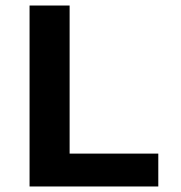

<svg xmlns="http://www.w3.org/2000/svg" viewBox="-20 -675 654 695"><path d="M87 0V-655H232V-119H553V0Z"/></svg>

Font: Intel One Mono
Style: Bold
Weight: 700
Monospace: yes
Designer: Fred Shallcrass
Foundry: Frere-Jones Type LLC
Version: Version 1.400;hotconv 1.1.0;makeotfexe 2.6.0;FJTRelease1.4